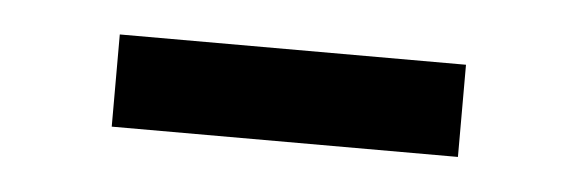

<svg xmlns="http://www.w3.org/2000/svg" viewBox="-24 -731 451 150"><g transform="rotate(5 201.5 -656.0)"><path d="M337.4 -692.4V-620.1H65.9V-692.4Z"/></g></svg>

Font: Inter Cardless Display
Style: Regular
Weight: 400
Designer: Rasmus Andersson
Foundry: rsms
Version: Version 4.001;git-9221beed3